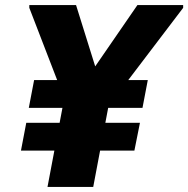

<svg xmlns="http://www.w3.org/2000/svg" viewBox="-20 -740 745 760"><path d="M350 -242 294 -386 524 -720H705V-709ZM278 -237 96 -709V-720H281L386 -384ZM94 -313 115 -423H565L544 -313ZM168 0 244 -402H425L349 0ZM63 -144 84 -254H534L512 -144Z"/></svg>

Font: Kufam ExtraBold
Style: Italic
Weight: 800
Italic angle: -11°
Designer: Artur Schmal
Foundry: Original Type
Version: Version 1.301; ttfautohint (v1.8.3)